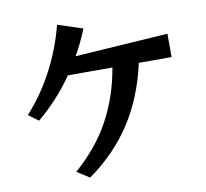

<svg xmlns="http://www.w3.org/2000/svg" viewBox="-94 -930 1188 1109"><g transform="rotate(-10 500.0 -375.5)"><path d="M273 29Q407 -88 481 -225.5Q555 -363 583 -528H322Q277 -463 224.5 -406Q172 -349 113 -299L54 -342Q143 -439 209.5 -564Q276 -689 311 -827L457 -779Q426 -700 385 -629L930 -665V-528H738Q694 -330 597.5 -182Q501 -34 346 76Z"/></g></svg>

Font: RocknRoll One
Style: Regular
Weight: 400
Designer: Fontworks Inc.
Foundry: Fontworks Inc.
Version: Version 1.100